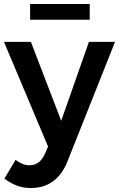

<svg xmlns="http://www.w3.org/2000/svg" viewBox="-27 -743 597 963"><path d="M310 70Q284 134 238 167Q192 200 128 200Q89 200 57.5 188Q26 176 -5 153L51 59Q87 86 120 86Q146 86 165.5 72Q185 58 198 29L214 -8L-7 -533H128L280 -137L419 -533H550ZM124 -723H423V-644H124Z"/></svg>

Font: Alexandria Medium
Style: Regular
Weight: 500
Designer: Mohamed Gaber
Foundry: Kief Type Foundry
Version: Version 5.100